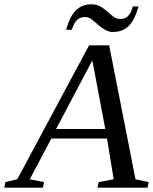

<svg xmlns="http://www.w3.org/2000/svg" viewBox="-75 -870 709 890"><path d="M129 -26 124 0H-55L-50 -26L5 -39L338 -660H431L553 -39L614 -26L609 0H377L382 -26L452 -39L421 -228H163L63 -39ZM353 -590 185 -272H413ZM450 -722 453 -721Q431 -721 412 -732Q394 -742 379 -756Q367 -767 350 -780Q336 -791 320 -791Q304 -791 293 -785Q282 -779 275 -769Q267 -758 257 -732H232Q248 -794 277 -822Q305 -850 349 -850Q373 -850 390 -840Q408 -830 423 -816Q435 -805 452 -792Q465 -782 482 -782Q504 -782 517 -794Q531 -806 541 -840H567Q550 -778 522 -750Q494 -722 450 -722Z"/></svg>

Font: Libra Serif Modern
Style: Italic
Weight: 400
Italic angle: -12°
Designer: Stefan Peev, Context Ltd
Foundry: Stefan Peev, Context Ltd
Version: Version 1.000